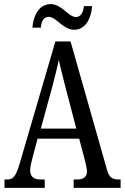

<svg xmlns="http://www.w3.org/2000/svg" viewBox="-20 -916 608 936"><path d="M342 -771C397 -771 425 -827 429 -886H389C386 -859 376 -833 350 -833C314 -833 281 -896 227 -896C170 -896 142 -839 138 -781H179C181 -808 191 -834 217 -834C254 -834 287 -771 342 -771ZM2 0H198V-41H177C141 -41 127 -59 127 -86C127 -104 134 -129 138 -145L163 -240H366L393 -138C398 -118 404 -93 404 -80C404 -56 389 -41 357 -41H339V0H568V-41H560C527 -41 512 -51 502 -87L324 -714H250L76 -119C57 -55 44 -41 15 -41H2ZM179 -289 234 -490C247 -539 259 -587 267 -624C274 -587 287 -540 302 -480L352 -289Z"/></svg>

Font: Noto Serif Armenian ExtraCondensed
Style: Regular
Weight: 400
Width: 2
Designer: Monotype Design Team
Foundry: Monotype Imaging Inc.
Version: Version 2.008